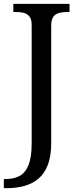

<svg xmlns="http://www.w3.org/2000/svg" viewBox="-31 -734 408 994"><path d="M-11 240V193H-2Q41 193 71 176.5Q101 160 117 119.5Q133 79 133 9V-604Q133 -634 121.5 -648.5Q110 -663 91.5 -667.5Q73 -672 51 -672H38V-714H329V-672H316Q294 -672 275 -667Q256 -662 245 -647Q234 -632 234 -600V8Q234 75 216.5 120Q199 165 168 191Q137 217 95.5 228.5Q54 240 6 240Z"/></svg>

Font: Noto Serif Kannada
Style: Regular
Weight: 400
Designer: Universal Thirst, Indian Type Foundry and the Monotype Design Team
Foundry: Monotype Imaging Inc.
Version: Version 2.003